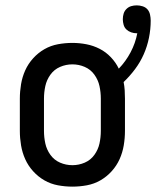

<svg xmlns="http://www.w3.org/2000/svg" viewBox="-20 -688 582 716"><path d="M250 8Q223 8 196 3Q169 -2 145.5 -15.5Q122 -29 103.5 -49.5Q85 -70 74 -94.5Q63 -119 58.5 -146Q54 -173 54 -200V-320Q54 -347 58.5 -374Q63 -401 74 -425.5Q85 -450 103.5 -470.5Q122 -491 145.5 -504.5Q169 -518 196 -523Q223 -528 250 -528Q276 -528 302 -523Q328 -518 351.5 -506Q375 -494 393.5 -474.5Q412 -455 423 -432Q449 -459 467 -493Q485 -527 492 -564H489Q479 -564 469 -567.5Q459 -571 451.5 -578Q444 -585 441 -595.5Q438 -606 438 -616Q438 -627 441 -637Q444 -647 451.5 -654.5Q459 -662 469 -665Q479 -668 490 -668Q501 -668 512 -664.5Q523 -661 530 -653Q537 -645 539.5 -633.5Q542 -622 542 -611Q542 -579 535.5 -547Q529 -515 516 -485.5Q503 -456 483.5 -430Q464 -404 441 -382Q444 -367 445 -351.5Q446 -336 446 -320V-200Q446 -173 441.5 -146Q437 -119 426 -94.5Q415 -70 396.5 -49.5Q378 -29 354.5 -15.5Q331 -2 304 3Q277 8 250 8ZM250 -72Q274 -72 296 -81.5Q318 -91 332 -110.5Q346 -130 351 -153Q356 -176 356 -200V-320Q356 -344 351 -367Q346 -390 332 -409.5Q318 -429 296 -438.5Q274 -448 250 -448Q226 -448 204 -438.5Q182 -429 168 -409.5Q154 -390 149 -367Q144 -344 144 -320V-200Q144 -176 149 -153Q154 -130 168 -110.5Q182 -91 204 -81.5Q226 -72 250 -72Z"/></svg>

Font: Iosevka Bendy Medium
Style: Regular
Weight: 500
Monospace: yes
Designer: Belleve Invis
Foundry: Belleve Invis
Version: Version 30.1.2